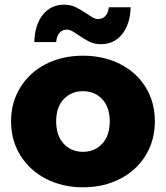

<svg xmlns="http://www.w3.org/2000/svg" viewBox="-20 -788 706 817"><path d="M27 -272Q27 -352 66.5 -416Q106 -480 175.5 -515.5Q245 -551 333 -551Q421 -551 491 -515.5Q561 -480 600 -416.5Q639 -353 639 -272Q639 -191 600 -127Q561 -63 491 -27Q421 9 333 9Q246 9 176 -27Q106 -63 66.5 -127Q27 -191 27 -272ZM447 -272Q447 -332 415 -366Q383 -400 333 -400Q283 -400 251 -366Q219 -332 219 -272Q219 -211 251 -176.5Q283 -142 333 -142Q383 -142 415 -176.5Q447 -211 447 -272ZM313 -639Q294 -652 284.5 -657Q275 -662 265 -662Q245 -662 233 -648Q221 -634 219 -609H126Q128 -682 162 -725Q196 -768 253 -768Q280 -768 301 -758Q322 -748 349 -730Q368 -717 377.5 -712Q387 -707 397 -707Q417 -707 429 -720.5Q441 -734 443 -757H536Q534 -686 500 -643Q466 -600 409 -600Q382 -600 360.5 -610.5Q339 -621 313 -639Z"/></svg>

Font: Idrija
Style: Regular
Weight: 800
Designer: Julieta Ulanovsky
Foundry: Julieta Ulanovsky
Version: Version 7.200